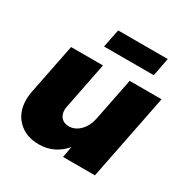

<svg xmlns="http://www.w3.org/2000/svg" viewBox="-171 -899 1025 1053"><g transform="rotate(30 341.0 -372.5)"><path d="M32 -171Q32 -200 37 -222L101 -544H303L245 -252Q242 -239 242 -228Q242 -197 259.5 -179Q277 -161 307 -161Q346 -161 377 -192.5Q408 -224 418 -273L472 -544H674L566 0H364L377 -70Q312 7 213 7Q131 7 81.5 -42.5Q32 -92 32 -171ZM279 -752H593L571 -637H256Z"/></g></svg>

Font: Gontserrat ExtraBold
Style: Italic
Weight: 800
Italic angle: -11.3°
Designer: Julieta Ulanovsky
Foundry: Julieta Ulanovsky
Version: Version 6.001